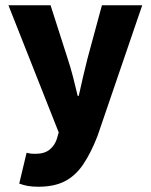

<svg xmlns="http://www.w3.org/2000/svg" viewBox="-20 -518 572 729"><path d="M126 191Q102 191 85.5 188Q69 185 53 179L81 62Q93 65 99.5 65.5Q106 66 114 66Q149 66 168.5 50Q188 34 196 9L203 -15L12 -498H172L237 -295Q248 -262 257 -227Q266 -192 275 -154H279Q287 -190 295 -225Q303 -260 312 -295L367 -498H520L350 -1Q325 63 296 106Q267 149 226.5 170Q186 191 126 191Z"/></svg>

Font: Source Sans 3 ExtraLight ExtraBold
Style: Regular
Weight: 800
Version: Version 3.052;hotconv 1.1.0;makeotfexe 2.6.0